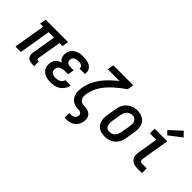

<svg xmlns="http://www.w3.org/2000/svg" viewBox="-11 -1550 2522 2522"><g transform="rotate(45 1250.0 -288.5)"><path d="M367 8Q343 8 320.5 2Q298 -4 282.5 -19Q267 -34 262 -56.5Q257 -79 261 -103L317 -442H217L143 0H42L115 -442H58L73 -530H490L475 -442H419L362 -103Q362 -98 362.5 -93.5Q363 -89 365.5 -86Q368 -83 372.5 -81.5Q377 -80 381 -80H398V8Z M704 8Q677 8 651.5 4.5Q626 1 602.5 -8.5Q579 -18 560 -34Q541 -50 529.5 -72Q518 -94 515 -120Q512 -146 516 -172Q520 -191 527.5 -209.5Q535 -228 550 -242Q565 -256 583 -265.5Q601 -275 620 -281Q605 -290 593.5 -303.5Q582 -317 576 -333.5Q570 -350 569 -369Q568 -388 571 -407Q575 -427 584 -447.5Q593 -468 608.5 -483.5Q624 -499 643.5 -510Q663 -521 683.5 -527.5Q704 -534 725 -536Q746 -538 767 -538Q790 -538 812 -535.5Q834 -533 855 -526.5Q876 -520 894 -509Q912 -498 924.5 -481Q937 -464 942 -442Q947 -420 943 -398Q943 -396 942.5 -394Q942 -392 942 -390H841Q842 -390 842 -391Q842 -392 842 -393Q844 -407 838 -419.5Q832 -432 820.5 -438.5Q809 -445 795 -447.5Q781 -450 767 -450Q757 -450 747 -449Q737 -448 727 -445.5Q717 -443 707.5 -439Q698 -435 690 -428Q682 -421 677 -411.5Q672 -402 670 -392Q668 -376 672.5 -360.5Q677 -345 688.5 -335.5Q700 -326 715.5 -323Q731 -320 747 -320H803L789 -232H732Q720 -232 708 -231Q696 -230 684 -226.5Q672 -223 660.5 -218Q649 -213 639 -204.5Q629 -196 623.5 -184.5Q618 -173 616 -161Q613 -143 618.5 -125.5Q624 -108 637 -98Q650 -88 667.5 -84Q685 -80 704 -80Q721 -80 739 -83Q757 -86 773.5 -95Q790 -104 802 -119Q814 -134 818 -152H918Q914 -128 903.5 -106Q893 -84 877 -64.5Q861 -45 840.5 -30.5Q820 -16 797 -7.5Q774 1 750.5 4.5Q727 8 704 8Z M1160 205V117H1188Q1202 117 1215.5 114.5Q1229 112 1241.5 104.5Q1254 97 1262 84.5Q1270 72 1272 59Q1275 42 1268.5 27.5Q1262 13 1248 6.5Q1234 0 1217.5 0Q1201 0 1185 -1Q1169 -2 1153.5 -6Q1138 -10 1124.5 -16.5Q1111 -23 1098.5 -32Q1086 -41 1076.5 -52.5Q1067 -64 1059.5 -77.5Q1052 -91 1047.5 -105.5Q1043 -120 1040.5 -135.5Q1038 -151 1037.5 -167Q1037 -183 1038.5 -199.5Q1040 -216 1043 -232Q1043 -233 1043 -233.5Q1043 -234 1043 -234Q1053 -295 1079 -353.5Q1105 -412 1144 -464Q1183 -516 1230.5 -561Q1278 -606 1329 -647H1111L1126 -735H1497L1482 -647Q1444 -620 1406 -591Q1368 -562 1333 -530.5Q1298 -499 1266 -463.5Q1234 -428 1208.5 -389Q1183 -350 1166 -307Q1149 -264 1142 -220Q1138 -198 1138.5 -175.5Q1139 -153 1148 -134Q1157 -115 1174.5 -102.5Q1192 -90 1214 -88.5Q1236 -87 1258 -86Q1280 -85 1300.5 -77.5Q1321 -70 1337.5 -57.5Q1354 -45 1364 -26.5Q1374 -8 1375.5 14Q1377 36 1374 59Q1370 79 1362.5 99.5Q1355 120 1341.5 138Q1328 156 1310 169.5Q1292 183 1271.5 191Q1251 199 1230 202Q1209 205 1188 205Z M1704 8Q1675 8 1647 2Q1619 -4 1596 -19Q1573 -34 1557 -57Q1541 -80 1534 -107Q1527 -134 1527.5 -163Q1528 -192 1533 -221L1554 -351Q1559 -377 1567 -401.5Q1575 -426 1590 -448.5Q1605 -471 1626 -489Q1647 -507 1671 -518.5Q1695 -530 1720.5 -535.5Q1746 -541 1772 -541Q1801 -541 1828.5 -533.5Q1856 -526 1879 -511Q1902 -496 1918 -473Q1934 -450 1941 -423Q1948 -396 1947.5 -367Q1947 -338 1942 -309L1921 -179Q1917 -153 1908.5 -128.5Q1900 -104 1885 -81.5Q1870 -59 1849.5 -41Q1829 -23 1804.5 -11.5Q1780 0 1754.5 4Q1729 8 1704 8ZM1706 -80Q1727 -80 1748.5 -88Q1770 -96 1786 -113Q1802 -130 1810 -151Q1818 -172 1822 -193L1843 -323Q1847 -345 1846.5 -368Q1846 -391 1837 -410Q1828 -429 1809 -439.5Q1790 -450 1767 -450Q1746 -450 1725 -441.5Q1704 -433 1688.5 -416.5Q1673 -400 1665 -379Q1657 -358 1653 -337L1632 -207Q1629 -192 1628.5 -177Q1628 -162 1630 -148Q1632 -134 1637.5 -121Q1643 -108 1653 -98Q1663 -88 1677 -84Q1691 -80 1706 -80Z M2305 0Q2283 0 2262 -3.5Q2241 -7 2223 -17Q2205 -27 2192 -42.5Q2179 -58 2172.5 -77.5Q2166 -97 2166 -118.5Q2166 -140 2170 -162L2216 -442H2098V-530H2332L2269 -148Q2267 -137 2267 -126.5Q2267 -116 2271.5 -107Q2276 -98 2285 -93Q2294 -88 2305 -88H2392V0ZM2277 -585 2228 -635 2387 -782 2449 -718Z"/></g></svg>

Font: Iosevka Curly Semibold Oblique
Style: Regular
Weight: 600
Italic angle: -9°
Monospace: yes
Designer: Belleve Invis
Foundry: Belleve Invis
Version: Version 11.1.0; ttfautohint (v1.8.3)